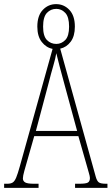

<svg xmlns="http://www.w3.org/2000/svg" viewBox="-22 -911 541 931"><path d="M-2 0V-20H13Q30 -20 39.5 -26Q49 -32 56.5 -50Q64 -68 74 -104L233 -674Q202 -680 180.5 -707.5Q159 -735 159 -782Q159 -835 185.5 -863Q212 -891 250 -891Q288 -891 314.5 -863Q341 -835 341 -782Q341 -736 321 -709Q301 -682 270 -675L442 -55Q448 -33 457.5 -26.5Q467 -20 492 -20H499V0H342V-20H362Q395 -20 404.5 -26Q414 -32 414 -48Q414 -56 408.5 -74Q403 -92 398 -111L358 -251H144L109 -128Q103 -108 96 -82.5Q89 -57 89 -46Q89 -33 100 -26.5Q111 -20 143 -20H165V0ZM251 -698Q276 -698 294.5 -717Q313 -736 313 -782Q313 -829 294.5 -848.5Q276 -868 251 -868Q224 -868 205.5 -848.5Q187 -829 187 -782Q187 -736 205.5 -717Q224 -698 251 -698ZM152 -276H352L293 -493Q277 -551 267 -589.5Q257 -628 251 -653Q247 -628 236 -590.5Q225 -553 214 -509Z"/></svg>

Font: Noto Serif Tamil ExtraCondensed Thin
Style: Italic
Weight: 100
Width: 2
Italic angle: -12°
Designer: Indian Type Foundry, Tom Grace, and the Monotype Design Team
Foundry: Monotype Imaging Inc.
Version: Version 2.003; ttfautohint (v1.8.4.7-5d5b)